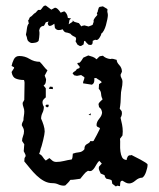

<svg xmlns="http://www.w3.org/2000/svg" viewBox="-20 -665 577 696"><path d="M300 -464Q308 -462 316 -459Q324 -456 330 -450Q334 -454 336 -456Q338 -458 339.5 -459.5Q341 -461 344 -461.5Q347 -462 353 -463Q363 -453 380 -451L385 -452Q390 -452 394 -450.5Q398 -449 403 -448Q403 -439 412.5 -429Q422 -419 422 -405L417 -394Q417 -387 420.5 -381.5Q424 -376 424 -369Q424 -356 421 -343.5Q418 -331 418 -317Q418 -306 417 -294Q416 -282 414 -271L421 -262L422 -255Q422 -246 417 -238Q420 -226 422.5 -213.5Q425 -201 425 -188L424 -174L415 -162Q416 -153 415.5 -140.5Q415 -128 416.5 -116Q418 -104 422.5 -95Q427 -86 439 -85Q439 -90 442.5 -96.5Q446 -103 453 -102L457 -103Q460 -101 469.5 -96.5Q479 -92 489 -86.5Q499 -81 507 -76Q515 -71 515 -68Q515 -58 509.5 -42Q504 -26 496 -21Q483 -21 471 -10.5Q459 0 448 0Q441 0 435 -3.5Q429 -7 424 -10Q417 -10 416 -2.5Q415 5 415 10L405 8L400 11L387 1L385 -11Q381 -14 376 -15Q371 -16 366 -17Q360 -22 359 -30L345 -36Q343 -41 340.5 -46Q338 -51 338 -56L339 -61L349 -72L340 -82Q335 -78 331 -71Q327 -64 323 -57.5Q319 -51 313.5 -47Q308 -43 299 -46Q290 -41 284 -33Q278 -25 271 -17Q262 -16 253 -14.5Q244 -13 235 -13Q231 -7 226.5 -2.5Q222 2 217 7L212 8Q201 8 191.5 3.5Q182 -1 171 -1Q154 -1 139.5 -9Q125 -17 112.5 -29Q100 -41 89 -54.5Q78 -68 68 -80L69 -92L73 -99Q73 -104 70.5 -108Q68 -112 66 -117Q66 -123 67 -129.5Q68 -136 68 -142L60 -154Q60 -163 63.5 -171.5Q67 -180 67 -189Q67 -195 64.5 -200.5Q62 -206 59 -211Q59 -216 61 -220.5Q63 -225 65 -229Q65 -237 66.5 -245Q68 -253 68 -261Q68 -269 65 -276.5Q62 -284 62 -292L68 -303L69 -365Q69 -369 67 -375Q50 -375 37.5 -380Q25 -385 22 -404L31 -418V-421L22 -426Q24 -437 30 -449.5Q36 -462 50 -462Q70 -462 87 -451.5Q104 -441 124 -441Q132 -433 138 -425Q144 -417 152 -410L142 -391L147 -378Q147 -372 145.5 -365.5Q144 -359 138 -355L146 -345V-312Q142 -309 138 -304.5Q134 -300 134 -295Q134 -286 139 -278Q139 -266 134 -256Q129 -246 129 -235Q134 -224 138 -211.5Q142 -199 142 -188Q142 -185 140.5 -176Q139 -167 136.5 -157Q134 -147 131.5 -138Q129 -129 128 -128Q126 -117 122 -107Q130 -104 135 -96Q140 -88 146 -83L159 -92Q164 -87 170 -82.5Q176 -78 184 -78Q198 -78 212 -81.5Q226 -85 240 -87Q243 -92 243 -97.5Q243 -103 244 -108Q255 -112 266.5 -113Q278 -114 286 -124Q286 -133 288.5 -136.5Q291 -140 294 -142Q297 -144 301 -146Q305 -148 308 -154L314 -153L319 -154Q325 -165 331 -176Q337 -187 342 -198V-201Q338 -203 334 -205Q330 -207 330 -212Q330 -223 340 -235Q350 -247 350 -258Q350 -260 348.5 -264Q347 -268 346 -270L339 -277L337 -288Q339 -293 343.5 -297Q348 -301 352 -305Q347 -314 346.5 -324.5Q346 -335 338 -343L339 -360L349 -367Q345 -372 339.5 -375Q334 -378 329 -382H322V-375Q322 -362 313 -358Q305 -359 297 -360.5Q289 -362 281 -363Q281 -369 283.5 -374Q286 -379 286 -385L274 -393L259 -390L249 -392L243 -399Q246 -404 251 -406.5Q256 -409 258 -414Q261 -416 265 -417Q269 -418 269 -423L260 -434L262 -437L269 -438Q273 -442 276 -446.5Q279 -451 282 -456ZM157 -343 161 -351 171 -350 172 -342ZM144 -281 149 -286 157 -285 155 -277 150 -276ZM308 -247 301 -249Q307 -253 310 -254ZM353 -642 368 -633 370 -630Q368 -625 369.5 -620Q371 -615 371 -610Q371 -605 369 -594.5Q367 -584 364 -573.5Q361 -563 356.5 -554.5Q352 -546 347 -543Q347 -537 340 -527Q333 -517 325 -521L316 -517V-513Q316 -502 308 -502L301 -503Q297 -506 294 -509.5Q291 -513 288 -517L285 -516L283 -504L275 -499L270 -498L261 -503L254 -515L256 -524L254 -530Q249 -532 244 -535Q239 -538 235 -543Q225 -547 219 -547.5Q213 -548 207 -559Q201 -556 193 -556Q184 -556 179 -564L177 -579Q173 -576 168.5 -573.5Q164 -571 159 -571L155 -574L153 -580L156 -587L146 -584Q144 -580 141.5 -575Q139 -570 134 -570L133 -571L125 -564L122 -555Q123 -551 123 -547.5Q123 -544 123 -541Q123 -535 122 -529Q121 -523 120 -517Q116 -512 108.5 -510.5Q101 -509 95 -509Q93 -509 89 -511L90 -510Q82 -515 80 -519.5Q78 -524 77 -532L76 -533L74 -540Q76 -548 77.5 -561Q79 -574 85 -581L84 -582L82 -591L86 -596V-599L89 -603Q95 -606 99 -611Q103 -616 109 -619L118 -629H127Q131 -633 135 -639Q139 -645 146 -645L166 -630L179 -637Q185 -637 191 -630.5Q197 -624 200 -619L203 -620H202L213 -624Q224 -617 226 -600L238 -598L232 -593L229 -577L243 -586L244 -591Q247 -586 254 -584.5Q261 -583 266 -581L275 -569L277 -571L286 -573L301 -569Q306 -571 310.5 -572.5Q315 -574 318 -577L316 -576L320 -587L319 -588Q319 -594 324 -600.5Q329 -607 333 -611L331 -617L335 -624H334L338 -637L341 -640Z"/></svg>

Font: ErikasBuero
Style: Regular
Weight: 400
Designer: Peter Wiegel
Foundry: Peter Wiegel
Version: Version 1.006